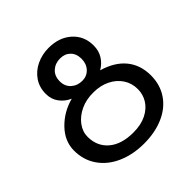

<svg xmlns="http://www.w3.org/2000/svg" viewBox="-181 -832 972 972"><g transform="rotate(-45 305.0 -345.5)"><path d="M576 -223Q576 -156 542 -106Q508 -56 447 -29.5Q386 -3 308 -3Q229 -3 166 -30.5Q103 -58 67 -109.5Q31 -161 31 -229Q31 -296 82.5 -349.5Q134 -403 209 -423Q176 -437 154.5 -465.5Q133 -494 133 -533Q133 -580 157 -615Q181 -650 221 -669Q261 -688 308 -688Q383 -688 430.5 -645.5Q478 -603 478 -535Q478 -497 460 -468.5Q442 -440 412 -423Q492 -400 534 -349Q576 -298 576 -223ZM228 -528Q228 -492 252 -470.5Q276 -449 311 -449Q344 -449 365.5 -472Q387 -495 387 -531Q387 -567 366 -588Q345 -609 311 -609Q276 -609 252 -587.5Q228 -566 228 -528ZM480 -221Q480 -263 458 -296.5Q436 -330 397 -349Q358 -368 310 -368Q258 -369 217 -349.5Q176 -330 152.5 -298Q129 -266 129 -230Q129 -162 176.5 -121.5Q224 -81 309 -81Q364 -81 402.5 -100.5Q441 -120 460.5 -151.5Q480 -183 480 -221Z"/></g></svg>

Font: Mali Medium
Style: Regular
Weight: 500
Version: Version 1.000; ttfautohint (v1.6)